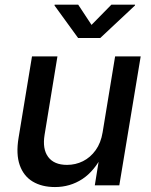

<svg xmlns="http://www.w3.org/2000/svg" viewBox="-20 -775 633 803"><path d="M210 7.3Q155.3 7.3 116.9 -15.6Q78.6 -38.6 62.5 -84.5Q46.4 -130.4 57.6 -198.2L113.8 -539.1H220.2L166.5 -211.4Q156.7 -151.9 181.4 -118.7Q206.1 -85.4 260.3 -85.4Q295.9 -85.4 326.9 -100.8Q357.9 -116.2 379.9 -146.7Q401.9 -177.2 409.2 -221.7L461.4 -539.1H568.4L479 0H376.5L397.9 -132.3H411.6Q375.5 -59.6 324.2 -26.1Q272.9 7.3 210 7.3ZM307.1 -755.4 362.8 -670.9 445.8 -755.4H544.9L544.4 -752L399.4 -616.2H306.6L208 -752L208.5 -755.4Z"/></svg>

Font: Inter 18pt Medium
Style: Italic
Weight: 500
Italic angle: -9.3988°
Designer: Rasmus Andersson
Foundry: rsms
Version: Version 4.001;git-66647c0bb